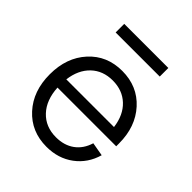

<svg xmlns="http://www.w3.org/2000/svg" viewBox="-191 -798 926 926"><g transform="rotate(45 272.5 -334.5)"><path d="M275.9 -509.8Q380.4 -509.8 446.3 -437.3Q512.2 -364.7 512.2 -251V-231.9H111.8Q116.2 -150.9 160.4 -104Q204.6 -57.1 275.9 -57.1Q331.5 -57.1 369.9 -85Q408.2 -112.8 423.8 -164.1L493.2 -151.9Q472.2 -78.6 414.1 -35.4Q356 7.8 275.9 7.8Q171.9 7.8 106 -64.5Q40 -136.7 40 -251Q40 -365.2 106 -437.5Q171.9 -509.8 275.9 -509.8ZM275.9 -444.8Q209.5 -444.8 166.3 -403.6Q123 -362.3 113.8 -290H439Q429.7 -362.8 386.2 -403.8Q342.8 -444.8 275.9 -444.8ZM122.1 -618.2V-676.8H422.9V-618.2Z"/></g></svg>

Font: LT Superior
Style: Regular
Weight: 400
Designer: Daniel Lyons
Foundry: LyonsType
Version: Version 1.000